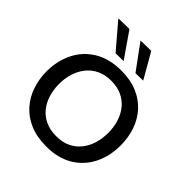

<svg xmlns="http://www.w3.org/2000/svg" viewBox="-256 -1142 1327 1327"><g transform="rotate(45 408.0 -478.5)"><path d="M411.5 12Q318.5 12 249.8 -17.5Q181 -47 135.8 -98.5Q90.5 -150 68 -216.5Q45.5 -283 45.5 -357Q45.5 -460.5 87.2 -544.2Q129 -628 209.8 -677.2Q290.5 -726.5 408 -726.5Q497 -726.5 564.8 -698Q632.5 -669.5 678.2 -618.8Q724 -568 747 -501Q770 -434 770 -357Q770 -251.5 728 -168Q686 -84.5 605.8 -36.2Q525.5 12 411.5 12ZM409 -87Q470.5 -87 515.5 -109Q560.5 -131 590 -169Q619.5 -207 633.8 -255.5Q648 -304 648 -357Q648 -414 632.5 -463Q617 -512 586.8 -549Q556.5 -586 512 -606.8Q467.5 -627.5 409 -627.5Q348.5 -627.5 303.5 -606Q258.5 -584.5 228.2 -546.5Q198 -508.5 183 -460Q168 -411.5 168 -357Q168 -303 182.5 -254.5Q197 -206 226.8 -168.2Q256.5 -130.5 302 -108.8Q347.5 -87 409 -87ZM294.5 -782.5Q269 -812.5 243 -842.8Q217 -873 190.8 -904Q164.5 -935 137.5 -967L244 -969Q275.5 -923 307.5 -876.8Q339.5 -830.5 372 -784ZM489 -782.5Q467 -812.5 444.8 -842.8Q422.5 -873 400 -904Q377.5 -935 354 -967L457 -969Q483.5 -923 509.8 -877Q536 -831 563 -784Z"/></g></svg>

Font: Commissioner Thin Medium
Style: Regular
Weight: 500
Version: Version 1.000